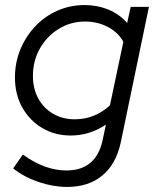

<svg xmlns="http://www.w3.org/2000/svg" viewBox="-20 -528 620 758"><path d="M245 210Q190 210 132.5 190.5Q75 171 32 137L70 82Q157 145 242 145Q359 145 385 26L398 -36Q334 7 259 7Q196 7 146 -23Q96 -53 67.5 -104.5Q39 -156 39 -222Q39 -281 60.5 -333Q82 -385 119.5 -424.5Q157 -464 207 -486Q257 -508 314 -508Q364 -508 408 -490Q452 -472 482 -437L496 -501H568L457 33Q439 119 384.5 164.5Q330 210 245 210ZM275 -57Q354 -57 414 -112L467 -363Q447 -400 406 -421.5Q365 -443 316 -443Q259 -443 212 -414Q165 -385 137.5 -336.5Q110 -288 110 -228Q110 -178 131 -139.5Q152 -101 189.5 -79Q227 -57 275 -57Z"/></svg>

Font: Red Hat Display
Style: Italic
Weight: 400
Italic angle: -12°
Designer: Pentagram, MCKL
Foundry: Pentagram, MCKL
Version: Version 1.023; ttfautohint (v1.8.3)